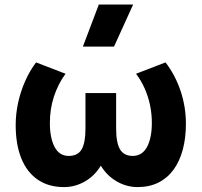

<svg xmlns="http://www.w3.org/2000/svg" viewBox="-20 -784 861 820"><path d="M253.5 15Q187 15 140.8 -17Q94.5 -49 70.8 -108.2Q47 -167.5 47 -250Q47 -297 57.2 -344.5Q67.5 -392 87 -436.5Q106.5 -481 134 -517.5L260 -469Q244 -447.5 231.5 -422.8Q219 -398 210.2 -371.2Q201.5 -344.5 197.2 -316.2Q193 -288 193 -259Q193 -195 213 -156.8Q233 -118.5 273 -118Q312.5 -118 328.8 -146.2Q345 -174.5 345 -234.5V-386.5H476V-234.5Q476 -174.5 492.5 -146.2Q509 -118 548 -118Q568 -118.5 583 -128.2Q598 -138 608 -156.5Q618 -175 623.2 -200.8Q628.5 -226.5 628.5 -259Q628.5 -298 620.8 -335Q613 -372 598 -406Q583 -440 561 -469L687 -517.5Q729 -462.5 751.5 -394.8Q774 -327 774 -256Q774 -194.5 760.5 -144.5Q747 -94.5 720.8 -58.8Q694.5 -23 656 -4Q617.5 15 567.5 15Q521 15 479 -9Q437 -33 410.5 -76.5Q384.5 -33 342.5 -9Q300.5 15 253.5 15ZM334 -585 402 -764.5H548.5L467 -585Z"/></svg>

Font: Geologica Roman SemiBold
Style: Regular
Weight: 600
Designer: Sindre Bremnes, Frode Helland
Foundry: Monokrom Skriftforlag AS
Version: Version 1.010;gftools[0.9.28]